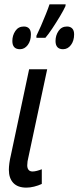

<svg xmlns="http://www.w3.org/2000/svg" viewBox="-20 -858 363 888"><path d="M102.1 9.8Q62 9.8 41.5 -12Q21 -33.7 21 -73.2Q21 -85.9 23.4 -104Q25.9 -122.1 30.3 -140.1L114.7 -537.6H198.2L111.8 -132.8Q108.9 -121.6 107.4 -111.8Q106 -102.1 106 -93.3Q106 -80.1 112.1 -72.5Q118.2 -64.9 130.4 -64.9Q139.6 -64.9 150.9 -67.9Q162.1 -70.8 173.3 -75.2V-7.3Q156.7 0.5 137.7 5.1Q118.7 9.8 102.1 9.8ZM148.4 -683.1V-692.4Q157.2 -710 169.4 -738Q181.6 -766.1 192.6 -793.7Q203.6 -821.3 209 -837.9H283.7L282.7 -829.6Q274.9 -812 257.6 -783Q240.2 -753.9 221.7 -726.1Q203.1 -698.2 189.9 -683.1ZM72.3 -630.4Q54.7 -630.4 45.9 -639.9Q37.1 -649.4 37.1 -668.5Q37.1 -694.3 51 -714.8Q64.9 -735.4 90.3 -735.4Q106 -735.4 114.5 -726.3Q123 -717.3 123 -699.2Q123 -669.4 108.4 -649.9Q93.8 -630.4 72.3 -630.4ZM271.5 -630.4Q254.4 -630.4 245.6 -639.9Q236.8 -649.4 236.8 -668.5Q236.8 -694.3 250.7 -714.8Q264.6 -735.4 290 -735.4Q305.2 -735.4 314 -726.3Q322.8 -717.3 322.8 -699.2Q322.8 -669.4 308.1 -649.9Q293.5 -630.4 271.5 -630.4Z"/></svg>

Font: Open Sans Condensed Medium
Style: Italic
Weight: 500
Width: 3
Italic angle: -12°
Designer: Monotype Design Team
Foundry: Monotype Imaging Inc.
Version: Version 3.000